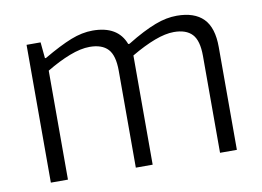

<svg xmlns="http://www.w3.org/2000/svg" viewBox="-64 -646 1012 741"><g transform="rotate(-10 442.0 -275.0)"><path d="M79 -540H134L140 -477H144Q209 -515 253.5 -532.5Q298 -550 339 -550Q438 -550 466 -475H471Q505 -496 532.5 -510Q560 -524 583.5 -533Q607 -542 628 -546Q649 -550 669 -550Q738 -550 773 -514.5Q808 -479 808 -403V0H742V-380Q742 -440 718.5 -465Q695 -490 647 -490Q614 -490 571.5 -474Q529 -458 478 -428V0H412V-380Q412 -440 388.5 -465Q365 -490 317 -490Q282 -490 238 -473Q194 -456 146 -427V0H79Z"/></g></svg>

Font: Plata Sans Light
Style: Regular
Weight: 300
Designer: Pablo Impallari, Andres Torresi, & Cristiano Sobral
Foundry: Pablo Impallari, Andres Torresi, & Cristiano Sobral
Version: Version 1.00;December 28, 2019;FontCreator 12.0.0.2547 64-bi